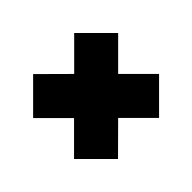

<svg xmlns="http://www.w3.org/2000/svg" viewBox="-144 -1085 982 982"><g transform="rotate(-45 347.5 -594.0)"><path d="M655 -446 496 -287 348 -435 199 -287 40 -446 188 -594 40 -742 199 -901 348 -753 496 -901 655 -742 507 -594Z"/></g></svg>

Font: Boldonse
Style: Regular
Weight: 400
Designer: Universitype Foundry
Foundry: Universitype Foundry
Version: Version 1.000; ttfautohint (v1.8.4.7-5d5b)